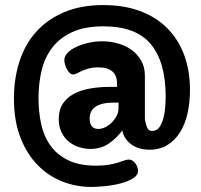

<svg xmlns="http://www.w3.org/2000/svg" viewBox="-20 -595 793 758"><path d="M234 -358Q234 -373 247 -386.5Q260 -400 281.5 -410Q303 -420 329.5 -426Q356 -432 383 -432Q415 -432 445.5 -423.5Q476 -415 499.5 -398Q523 -381 537.5 -355.5Q552 -330 552 -296V-125Q557 -97 563 -87.5Q569 -78 580 -78Q599 -78 609.5 -93Q620 -108 625.5 -130Q631 -152 632.5 -175Q634 -198 634 -215Q634 -350 575.5 -420.5Q517 -491 389 -491Q314 -491 264.5 -468Q215 -445 185.5 -406Q156 -367 144 -315.5Q132 -264 132 -207Q132 -154 142.5 -105.5Q153 -57 179 -20.5Q205 16 249 37.5Q293 59 359 59Q388 59 408.5 55.5Q429 52 444 47.5Q459 43 469 39Q479 35 488 35Q497 35 504 40Q511 45 515.5 51.5Q520 58 522.5 65.5Q525 73 525 79Q525 97 504.5 109.5Q484 122 454.5 129.5Q425 137 393.5 140Q362 143 340 143Q281 143 226 121.5Q171 100 128.5 56.5Q86 13 60.5 -52.5Q35 -118 35 -206Q35 -284 56.5 -351.5Q78 -419 122 -468.5Q166 -518 232.5 -546.5Q299 -575 388 -575Q469 -575 532.5 -551.5Q596 -528 640 -484Q684 -440 707 -378Q730 -316 730 -240Q730 -191 720.5 -148Q711 -105 691 -73Q671 -41 641 -22.5Q611 -4 571 -4Q526 -4 497.5 -25.5Q469 -47 463 -80Q439 -48 408.5 -27.5Q378 -7 337 -7Q315 -7 292.5 -14Q270 -21 252 -35.5Q234 -50 223 -72.5Q212 -95 212 -125Q212 -161 227.5 -185Q243 -209 270.5 -224Q298 -239 335 -245.5Q372 -252 415 -252H442V-265Q442 -329 368 -329Q346 -329 330 -324.5Q314 -320 303 -315Q292 -310 284 -305.5Q276 -301 269 -301Q261 -301 255 -307Q249 -313 244 -322Q239 -331 236.5 -341Q234 -351 234 -358ZM448 -190H430Q334 -190 334 -127Q334 -86 368 -86Q382 -86 396 -93Q410 -100 421.5 -111.5Q433 -123 440.5 -137.5Q448 -152 448 -168Z"/></svg>

Font: AkaAcidDosis
Style: ExtraBold
Weight: 800
Designer: Edgar Tolentino, Pablo Impallari, Igino Marini, Aka-Acid
Foundry: Edgar Tolentino, Pablo Impallari, Igino Marini, Aka-Acid
Version: Version 1.007